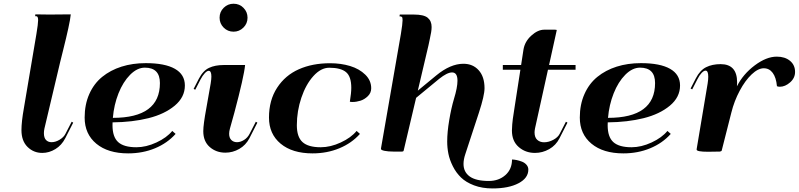

<svg xmlns="http://www.w3.org/2000/svg" viewBox="-20 -821 4327 1040"><path d="M247.6 -742.2 363.3 -743.2Q361.3 -719.2 350.1 -668Q338.9 -616.7 322.5 -551.5Q306.2 -486.3 305.7 -483.9L220.7 -125Q217.8 -111.3 217.8 -100.1Q217.8 -74.7 229.2 -62.7Q240.7 -50.8 259.3 -50.8Q280.8 -50.8 303 -64.2Q325.2 -77.6 334.5 -96.2L368.2 -161.6L376.5 -156.7L333.5 -72.3Q314 -34.2 280 -13.4Q246.1 7.3 209 7.3Q162.1 7.3 129.2 -25.1Q96.2 -57.6 96.2 -116.2Q96.2 -161.6 109.4 -235.4L177.2 -636.7Q186.5 -692.4 186.5 -711.9Q186.5 -722.2 184.3 -727.1Q182.1 -731.9 179.4 -732.7Q176.8 -733.4 170.4 -733.4L171.4 -743.2Z M589.8 -158.2Q589.4 -152.8 589.4 -142.6Q589.4 -79.1 620.1 -51.3Q650.9 -23.4 718.8 -23.4Q771.5 -23.4 827.4 -49.3Q883.3 -75.2 913.1 -111.8L931.2 -95.7Q886.2 -45.4 819.6 -17.8Q752.9 9.8 674.3 9.8Q564.9 9.8 501.7 -42.7Q438.5 -95.2 438.5 -184.1Q438.5 -254.9 463.6 -311.5Q488.8 -368.2 533.4 -404.5Q578.1 -440.9 638.2 -460Q698.2 -479 769.5 -479Q873.5 -479 927.5 -448.2Q981.4 -417.5 981.4 -357.9Q981.4 -294.4 926.3 -248.5Q871.1 -202.6 784.2 -180.9Q697.3 -159.2 589.8 -158.2ZM591.3 -182.6Q846.2 -182.6 846.2 -371.1Q846.2 -454.6 764.6 -454.6Q723.1 -454.6 684.8 -416Q646.5 -377.4 621.8 -315.2Q597.2 -252.9 591.3 -182.6Z M1169.4 -725.1Q1169.4 -756.8 1191.7 -778.8Q1213.9 -800.8 1245.1 -800.8Q1276.9 -800.8 1298.8 -778.6Q1320.8 -756.3 1320.8 -725.1Q1320.8 -693.4 1298.3 -671.4Q1275.9 -649.4 1245.1 -649.4Q1213.4 -649.4 1191.4 -671.6Q1169.4 -693.8 1169.4 -725.1ZM1374 -156.7 1331.1 -72.3Q1311.5 -34.7 1276.1 -14.4Q1240.7 5.9 1200.7 5.9Q1150.9 5.9 1116 -24.7Q1081.1 -55.2 1081.1 -110.4Q1081.1 -146 1097.7 -235.4L1121.1 -368.2Q1125 -392.6 1125 -406.2Q1125 -437.5 1110.4 -437.5Q1101.6 -437.5 1089.4 -424.6Q1077.1 -411.6 1065.9 -390.1L1037.6 -335L1028.8 -339.4L1057.1 -394.5Q1079.6 -438 1112.3 -453.4Q1145 -468.8 1191.4 -468.8H1307.6Q1301.8 -407.2 1249.5 -210.9L1225.6 -125Q1221.2 -108.9 1221.2 -96.7Q1221.2 -74.2 1233.2 -62.5Q1245.1 -50.8 1263.7 -50.8Q1282.7 -50.8 1302 -63Q1321.3 -75.2 1332 -96.2L1365.7 -161.6Z M1763.2 -454.1Q1718.3 -454.1 1677.5 -408.9Q1636.7 -363.8 1612.3 -291.5Q1587.9 -219.2 1587.9 -142.6Q1587.9 -79.1 1618.7 -51.3Q1649.4 -23.4 1717.3 -23.4Q1770 -23.4 1825.9 -49.3Q1881.8 -75.2 1911.6 -111.8L1929.7 -95.7Q1884.8 -45.4 1818.1 -17.8Q1751.5 9.8 1672.9 9.8Q1563.5 9.8 1500.2 -42.7Q1437 -95.2 1437 -184.1Q1437 -278.3 1481 -345.7Q1524.9 -413.1 1598.6 -445.8Q1672.4 -478.5 1767.6 -478.5Q1826.7 -478.5 1876.5 -463.4Q1926.3 -448.2 1958.5 -416.7Q1990.7 -385.3 1990.7 -342.8Q1990.7 -317.9 1972.4 -300Q1954.1 -282.2 1932.1 -275.4Q1910.2 -268.6 1889.6 -268.6Q1880.9 -268.6 1875 -270Q1882.8 -317.9 1882.8 -345.7Q1882.8 -406.7 1854.2 -430.4Q1825.7 -454.1 1763.2 -454.1Z M2439 -285.2Q2458 -347.2 2458 -383.8Q2458 -428.7 2428.7 -428.7Q2402.3 -428.7 2358.9 -394L2233.9 -291L2166.5 -5.4Q2165.5 0 2156.7 0H2109.9Q2083 0 2063.2 -3.9Q2043.5 -7.8 2043.5 -14.6L2043.9 -18.1L2044.4 -21.5L2151.4 -636.7Q2160.6 -692.4 2160.6 -711.4Q2160.6 -719.2 2159.7 -723.6Q2158.7 -728 2156 -729.7Q2153.3 -731.4 2151.1 -731.9Q2148.9 -732.4 2144 -732.4L2145.5 -742.2H2221.7Q2275.4 -742.2 2296.6 -724.9Q2317.9 -707.5 2317.9 -674.8Q2317.9 -662.1 2315.4 -646.7Q2313 -631.3 2308.1 -609.6Q2303.2 -587.9 2301.3 -577.1L2243.2 -330.1L2343.3 -412.6Q2419.9 -475.6 2490.2 -475.6Q2541.5 -475.6 2573 -440.4Q2604.5 -405.3 2604.5 -343.3Q2604.5 -303.7 2574.2 -210.9L2500.5 13.7Q2490.7 43 2490.7 66.9Q2490.7 110.8 2524.4 135Q2558.1 159.2 2627.9 159.2Q2681.6 159.2 2717.5 127.4Q2753.4 95.7 2753.4 43Q2764.2 43 2778.1 45.9Q2792 48.8 2806.9 54.4Q2821.8 60.1 2831.8 71.5Q2841.8 83 2841.8 97.7Q2841.8 143.6 2788.6 171.6Q2735.4 199.7 2647.9 199.7Q2591.8 199.7 2547.9 183.1Q2503.9 166.5 2477.1 140.4Q2450.2 114.3 2432.9 79.6Q2415.5 44.9 2408.9 12.2Q2402.3 -20.5 2402.3 -54.2Q2402.3 -105 2413.3 -170.4Q2424.3 -235.8 2439 -285.2Z M2798.8 -443.4H2703.6V-468.8H2802.7L2815.4 -551.8Q2822.3 -595.7 2857.7 -627.9Q2893.1 -660.2 2928.2 -660.2H2984.9Q2995.6 -660.2 2995.6 -657.7Q2995.6 -657.2 2995.4 -656.2Q2995.1 -655.3 2995.1 -654.8L2954.1 -468.8H3097.7V-443.4H2948.2L2877.9 -125Q2875.5 -111.8 2875.5 -104Q2875.5 -76.7 2890.1 -63.5Q2904.8 -50.3 2927.2 -50.3Q2952.1 -50.3 2977.1 -63.7Q3002 -77.1 3011.7 -96.2L3045.4 -161.6L3053.7 -156.7L3010.7 -72.3Q2991.2 -33.7 2954.8 -13.2Q2918.5 7.3 2877.9 7.3Q2826.2 7.3 2789.6 -24.7Q2752.9 -56.6 2752.9 -113.8Q2752.9 -128.4 2754.6 -147.2Q2756.3 -166 2757.8 -177Q2759.3 -188 2762.7 -209.5Q2766.1 -231 2766.6 -235.4Z M3272 -158.2Q3271.5 -152.8 3271.5 -142.6Q3271.5 -79.1 3302.2 -51.3Q3333 -23.4 3400.9 -23.4Q3453.6 -23.4 3509.5 -49.3Q3565.4 -75.2 3595.2 -111.8L3613.3 -95.7Q3568.4 -45.4 3501.7 -17.8Q3435.1 9.8 3356.4 9.8Q3247.1 9.8 3183.8 -42.7Q3120.6 -95.2 3120.6 -184.1Q3120.6 -254.9 3145.8 -311.5Q3170.9 -368.2 3215.6 -404.5Q3260.3 -440.9 3320.3 -460Q3380.4 -479 3451.7 -479Q3555.7 -479 3609.6 -448.2Q3663.6 -417.5 3663.6 -357.9Q3663.6 -294.4 3608.4 -248.5Q3553.2 -202.6 3466.3 -180.9Q3379.4 -159.2 3272 -158.2ZM3273.4 -182.6Q3528.3 -182.6 3528.3 -371.1Q3528.3 -454.6 3446.8 -454.6Q3405.3 -454.6 3366.9 -416Q3328.6 -377.4 3304 -315.2Q3279.3 -252.9 3273.4 -182.6Z M3883.3 -473.6Q3972.7 -473.6 3972.7 -375Q3972.7 -370.1 3971.7 -353.5Q4004.9 -419.4 4068.1 -466.8Q4131.3 -514.2 4187.5 -514.2Q4231.9 -514.2 4259.3 -491.5Q4286.6 -468.8 4286.6 -431.2Q4286.6 -398.4 4259.8 -374.8Q4232.9 -351.1 4204.1 -351.1Q4195.8 -351.1 4188.5 -354Q4184.1 -401.4 4165.5 -426.3Q4147 -451.2 4117.2 -451.2Q4086.4 -451.2 4051.5 -418.2Q4016.6 -385.3 3986.8 -329.6Q3957 -273.9 3941.4 -210.9L3889.2 -5.4Q3889.2 -3.9 3886.5 -2.4Q3883.8 -1 3881.3 -0.5L3878.9 0L3815.4 1Q3753.4 1 3753.4 -10.7Q3753.4 -11.2 3753.7 -12.9Q3753.9 -14.6 3753.9 -15.6L3813 -368.2Q3816.4 -389.2 3816.4 -405.3Q3816.4 -438.5 3801.8 -438.5Q3792.5 -438.5 3780.5 -426Q3768.6 -413.6 3757.8 -392.1L3729.5 -336.9L3720.7 -341.3L3749 -396.5Q3771.5 -440.4 3804.7 -457Q3837.9 -473.6 3883.3 -473.6Z"/></svg>

Font: QumpellkaNo12
Style: Regular
Weight: 500
Designer: gluk (gluksza@wp.pl)
Foundry: gluk (gluksza@wp.pl)
Version: Version 00.480